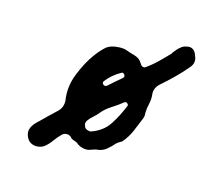

<svg xmlns="http://www.w3.org/2000/svg" viewBox="-73 -541 739 637"><g transform="rotate(15 297.0 -222.0)"><path d="M530 -423Q540 -402 525 -384Q506 -361 484.5 -340Q463 -319 440 -299Q424 -283 426 -263Q428 -247 424 -229.5Q420 -212 420 -200Q420 -195 420 -189.5Q420 -184 418 -179Q409 -156 398 -130.5Q387 -105 370 -86Q367 -84 361.5 -81Q356 -78 351 -73Q342 -62 328 -50.5Q314 -39 295 -38Q291 -37 287 -36Q283 -35 278 -33Q267 -28 254 -30Q241 -32 231 -39Q227 -43 222 -45Q217 -47 211 -49Q205 -51 203 -55Q196 -62 186.5 -62Q177 -62 170 -55Q158 -43 148 -29Q138 -15 126 -5.5Q114 4 95 3Q71 0 63 -23Q52 -50 86 -79Q97 -90 112 -104.5Q127 -119 140 -131Q155 -147 153 -169Q146 -215 164 -260Q182 -305 204 -335Q219 -356 234.5 -370Q250 -384 279 -385Q296 -386 307.5 -381.5Q319 -377 334 -373Q353 -368 361 -354Q361 -353 364 -350Q366 -345 371.5 -343Q377 -341 381 -344Q400 -357 419.5 -376Q439 -395 453 -410Q455 -414 458.5 -418Q462 -422 465 -426Q471 -433 478.5 -438.5Q486 -444 494 -445Q517 -452 528 -429Q528 -427 530 -423ZM318 -290Q324 -296 319 -302.5Q314 -309 308 -305Q278 -288 260 -264Q255 -258 260.5 -252.5Q266 -247 273 -251Q284 -261 295.5 -271Q307 -281 318 -290ZM356 -203Q359 -208 353.5 -212.5Q348 -217 343 -213Q327 -200 306.5 -187Q286 -174 274 -159Q267 -150 256.5 -141Q246 -132 239.5 -122.5Q233 -113 238 -103Q240 -96 247.5 -93Q255 -90 261 -91Q301 -105 321 -135.5Q341 -166 356 -203Z"/></g></svg>

Font: Slackside One
Style: Regular
Weight: 400
Version: Version 1.000